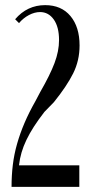

<svg xmlns="http://www.w3.org/2000/svg" viewBox="-20 -728 379 748"><path d="M39 -653Q86 -708 156 -708Q219 -708 254.5 -665.5Q290 -623 290 -551Q290 -492 265 -442Q240 -392 190 -330L153 -292Q129 -261 112 -234.5Q95 -208 83 -183Q71 -158 64 -134Q57 -110 54 -84H289V0H25Q25 -45 30 -86Q35 -127 46.5 -167.5Q58 -208 75.5 -249Q93 -290 118 -334L137 -370Q175 -436 192.5 -482.5Q210 -529 210 -572Q210 -623 189.5 -652Q169 -681 136 -681Q115 -681 93 -669.5Q71 -658 54 -638Z"/></svg>

Font: Moniqa SemBd Narrow Heading
Style: Regular
Weight: 600
Width: 4
Designer: Rajesh Rajput
Foundry: Rajesh Rajput
Version: Version 1.000